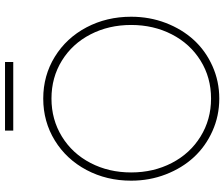

<svg xmlns="http://www.w3.org/2000/svg" viewBox="-83 -777 872 746"><g transform="rotate(-90 353.0 -404.0)"><path d="M218.5 -788.5V-820.5H485V-788.5ZM24 -330.5Q24 -425.5 65.5 -503.8Q107 -582 180.2 -627Q253.5 -672 343 -672Q432.5 -672 505.5 -627Q578.5 -582 619.8 -503.8Q661 -425.5 661 -330.5Q661 -259 636.8 -195.8Q612.5 -132.5 570.5 -86.8Q528.5 -41 469.2 -14.5Q410 12 343 12Q276 12 216.8 -14.5Q157.5 -41 115.2 -86.8Q73 -132.5 48.5 -195.8Q24 -259 24 -330.5ZM343 -20Q425 -20 490.5 -60.8Q556 -101.5 592.5 -172.5Q629 -243.5 629 -330.5Q629 -417.5 592.5 -488.2Q556 -559 490.5 -599.5Q425 -640 343 -640Q261.5 -640 195.5 -599.5Q129.5 -559 92.8 -488.2Q56 -417.5 56 -330.5Q56 -243.5 92.8 -172.5Q129.5 -101.5 195.5 -60.8Q261.5 -20 343 -20Z"/></g></svg>

Font: League Spartan ExtraLight
Style: Regular
Weight: 200
Foundry: The League of Moveable Type
Version: Version 2.002